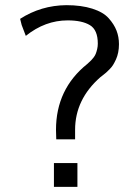

<svg xmlns="http://www.w3.org/2000/svg" viewBox="-20 -724 541 744"><path d="M58 -651Q139 -703 237 -704Q295 -704 337.5 -690.5Q380 -677 401 -653.5Q422 -630 431.5 -605.5Q441 -581 441 -553Q441 -536 438 -521Q435 -506 429.5 -494Q424 -482 418.5 -473Q413 -464 404.5 -455.5Q396 -447 391 -442.5Q386 -438 378 -432Q370 -426 369 -425Q271 -339 271 -221V-184H198Q198 -190 197.5 -202Q197 -214 197 -221Q197 -379 318 -476Q319 -477 324.5 -482Q330 -487 333.5 -490.5Q337 -494 342.5 -501Q348 -508 351 -515.5Q354 -523 356.5 -533.5Q359 -544 359 -555Q359 -608 328.5 -626.5Q298 -645 242 -645Q155 -645 80 -585L64 -627ZM189 0V-92H280V0Z"/></svg>

Font: Coval
Style: Light
Weight: 300
Foundry: Context Ltd
Version: Version 001.000